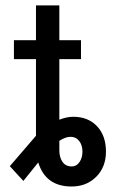

<svg xmlns="http://www.w3.org/2000/svg" viewBox="-20 -676 432 706"><path d="M277.8 -458.5H198.2V-235.8Q225.1 -246.6 249.5 -246.6Q303.7 -246.6 336.7 -211.9Q369.6 -177.2 369.6 -118.7Q369.6 -62 334 -26.1Q298.3 9.8 243.2 9.8Q147.9 9.8 120.6 -78.6L65.9 -10.7L16.1 -64.9L112.3 -176.8V-458.5H31.2V-528.3H112.3V-656.2H198.2V-528.3H277.8ZM239.3 -172.9Q221.2 -172.9 198.2 -158.2V-123Q198.2 -97.7 209.7 -80.8Q221.2 -64 244.1 -64Q261.2 -64 272.2 -79.8Q283.2 -95.7 283.2 -118.7Q283.2 -141.6 271.5 -157.2Q259.8 -172.9 239.3 -172.9Z"/></svg>

Font: Roboto Condensed
Style: Regular
Weight: 400
Designer: Google
Version: Version 2.001047; 2015